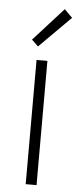

<svg xmlns="http://www.w3.org/2000/svg" viewBox="-53 -764 322 793"><g transform="rotate(5 108.0 -367.0)"><path d="M85 0V-515H130V0ZM59 -597 183 -734 216 -701 86 -571Z"/></g></svg>

Font: Oxanium ExtraLight ExtraLight
Style: Regular
Weight: 250
Version: Version 2.000